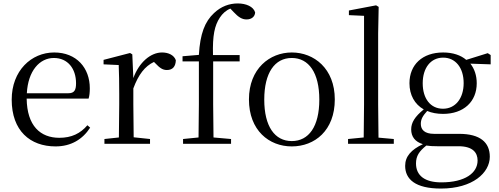

<svg xmlns="http://www.w3.org/2000/svg" viewBox="-20 -836 2900 1116"><path d="M303 15C393 15 460 -26 504 -94L488 -108C447 -60 396 -35 325 -35C215 -35 137 -104 135 -263H495C500 -279 502 -299 502 -323C502 -441 425 -531 295 -531C162 -531 48 -425 48 -257C48 -76 155 15 303 15ZM136 -294C143 -424 210 -499 293 -499C374 -499 422 -437 422 -352C422 -312 412 -294 377 -294Z M670 0H852V-28L757 -38L755 -229V-322C785 -403 822 -451 875 -476L884 -467C907 -443 924 -429 950 -429C985 -429 1001 -451 1002 -486C992 -515 960 -531 922 -531C855 -531 788 -473 755 -382L749 -520L736 -528L582 -488V-462L670 -458C672 -408 673 -358 673 -289V-229L671 -37L587 -28V0Z M1133 0H1323V-28L1221 -37L1219 -229V-479H1373V-516H1218C1215 -630 1227 -687 1258 -734C1273 -757 1294 -776 1319 -786L1338 -766C1366 -736 1387 -723 1413 -723C1443 -723 1462 -740 1463 -764C1453 -798 1410 -816 1362 -816C1313 -816 1265 -799 1224 -760C1171 -711 1143 -640 1136 -517L1041 -509V-479H1136V-229L1134 -37L1044 -28V0Z M1676 15C1809 15 1926 -77 1926 -258C1926 -438 1805 -531 1676 -531C1548 -531 1427 -437 1427 -258C1427 -78 1544 15 1676 15ZM1676 -16C1577 -16 1516 -101 1516 -257C1516 -413 1577 -499 1676 -499C1775 -499 1836 -413 1836 -257C1836 -101 1775 -16 1676 -16Z M2093 0H2269V-28L2180 -36L2178 -229V-641L2181 -796L2166 -805L2008 -775V-748L2096 -744V-229L2094 -37L2003 -28V0Z M2555 -204C2482 -204 2437 -263 2437 -352C2437 -442 2484 -501 2556 -501C2627 -501 2675 -443 2675 -353C2675 -264 2627 -204 2555 -204ZM2555 -174C2675 -174 2751 -245 2751 -352C2751 -397 2738 -436 2714 -466L2832 -462V-516L2815 -527L2690 -488C2659 -515 2612 -531 2556 -531C2435 -531 2360 -460 2360 -352C2360 -284 2390 -230 2443 -200C2391 -158 2370 -123 2370 -84C2370 -42 2392 -12 2438 2C2370 34 2335 73 2335 128C2335 205 2393 260 2543 260C2728 260 2827 168 2827 75C2827 -9 2770 -58 2649 -58H2503C2448 -58 2426 -82 2426 -116C2426 -144 2438 -163 2463 -191C2489 -180 2520 -174 2555 -174ZM2458 10C2477 13 2496 14 2522 14H2645C2729 14 2756 52 2756 97C2756 169 2684 224 2545 224C2451 224 2398 186 2398 114C2398 70 2417 43 2458 10Z"/></svg>

Font: Harano Aji Mincho CN
Style: Regular
Weight: 400
Foundry: Masamichi Hosoda
Version: HaranoAjiMinchoCN-Regular version 20230610;ttx 4.39.4